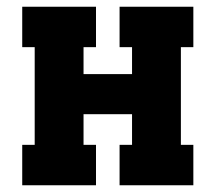

<svg xmlns="http://www.w3.org/2000/svg" viewBox="-20 -550 640 570"><path d="M46 0V-120H83V-410H46V-530H265V-410H228V-330H372V-410H335V-530H554V-410H517V-120H554V0H335V-120H372V-211H228V-120H265V0Z"/></svg>

Font: Iosevka Curly Slab HvEx
Style: Regular
Weight: 900
Width: 7
Monospace: yes
Designer: Belleve Invis
Foundry: Belleve Invis
Version: Version 11.1.0; ttfautohint (v1.8.3)